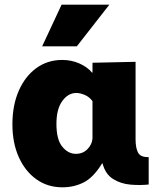

<svg xmlns="http://www.w3.org/2000/svg" viewBox="-20 -788 695 820"><path d="M247 12Q183 12 135 -22.5Q87 -57 60 -117.5Q33 -178 33 -257Q33 -338 60 -400Q87 -462 135 -497Q183 -532 246 -532Q285 -532 319 -517Q353 -502 373 -478H375V-520L559 -524V-192Q559 -157 569.5 -136.5Q580 -116 615 -117V0Q578 4 537 0.5Q496 -3 463 -23.5Q430 -44 418 -90H416Q379 -30 337.5 -9Q296 12 247 12ZM304 -131Q334 -131 353.5 -151Q373 -171 375 -196V-356Q361 -375 341 -383Q321 -391 306 -391Q271 -391 246 -356.5Q221 -322 221 -259Q221 -192 246 -161.5Q271 -131 304 -131ZM160 -590 243 -768H447L308 -590Z"/></svg>

Font: Murecho ExtraBold
Style: Regular
Weight: 800
Designer: Neil Summerour
Foundry: Positype
Version: Version 1.010; ttfautohint (v1.8.3)